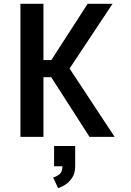

<svg xmlns="http://www.w3.org/2000/svg" viewBox="-20 -720 690 1010"><path d="M87.5 0V-700H208.5V-404H250L441 -700H572L346 -359.5L583 0H451L249.5 -314H208.5V0ZM264.5 154.5V48H375.5V154.5Q375.5 191.5 359.2 215.5Q343 239.5 321.8 252.5Q300.5 265.5 285.5 269.5L259.5 213.5Q275 210 291.8 197.5Q308.5 185 308.5 154.5Z"/></svg>

Font: Trispace Medium
Style: Regular
Weight: 500
Designer: Tyler Finck
Foundry: Etcetera Type Company
Version: Version 1.210; ttfautohint (v1.8.3)